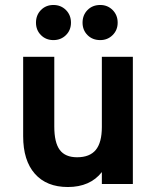

<svg xmlns="http://www.w3.org/2000/svg" viewBox="-20 -739 632 771"><path d="M252.5 12Q167 12 120 -41.2Q73 -94.5 73 -192V-511H198V-231Q198 -166.5 220 -137Q242 -107.5 289.5 -107.5Q340.5 -107.5 364.8 -137.2Q389 -167 389 -229V-511H513.5V0H389V-48Q365.5 -18 331.2 -3Q297 12 252.5 12ZM382.5 -578Q351.5 -578 331.5 -598Q311.5 -618 311.5 -648Q311.5 -678.5 331.5 -698.8Q351.5 -719 382.5 -719Q412 -719 432.2 -698.8Q452.5 -678.5 452.5 -648Q452.5 -618 432.2 -598Q412 -578 382.5 -578ZM194.5 -578Q164.5 -578 144.5 -598Q124.5 -618 124.5 -648Q124.5 -678.5 144.5 -698.8Q164.5 -719 194.5 -719Q224.5 -719 244.8 -698.8Q265 -678.5 265 -648Q265 -618 244.8 -598Q224.5 -578 194.5 -578Z"/></svg>

Font: Undotted
Style: Bold
Weight: 700
Designer: Delve Withrington, Dave Bailey, Thomas Jockin
Foundry: Delve Fonts LLC
Version: Version 4.000